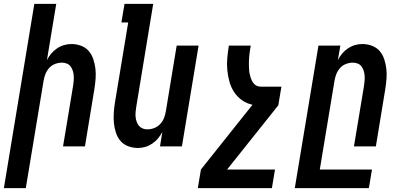

<svg xmlns="http://www.w3.org/2000/svg" viewBox="-53 -755 2073 990"><path d="M-33 215 124 -735H237L189 -445Q198 -463 211 -478.5Q224 -494 241 -505.5Q258 -517 277 -522.5Q296 -528 315 -528Q341 -528 365 -519Q389 -510 404.5 -492Q420 -474 428 -450Q436 -426 439 -401Q442 -376 440 -350Q438 -324 434 -298L385 0H272L324 -313Q326 -326 327 -339.5Q328 -353 327 -366Q326 -379 322 -391Q318 -403 311 -412.5Q304 -422 292 -427Q280 -432 267 -432Q249 -432 231.5 -425.5Q214 -419 201.5 -405.5Q189 -392 182 -375Q175 -358 172 -340L80 215Z M658 8Q632 8 608 -1Q584 -10 568.5 -28Q553 -46 545 -70Q537 -94 534.5 -119Q532 -144 533.5 -170Q535 -196 539 -222L608 -639H573L589 -735H737L650 -207Q648 -194 646.5 -180.5Q645 -167 646 -154Q647 -141 651 -129Q655 -117 662.5 -107.5Q670 -98 681.5 -93Q693 -88 706 -88Q724 -88 741.5 -94.5Q759 -101 772 -114.5Q785 -128 792 -145Q799 -162 802 -180L858 -520H971L885 0H772L784 -75Q775 -57 762 -41.5Q749 -26 732 -14.5Q715 -3 696 2.5Q677 8 658 8Z M967 215 983 119 1249 -215Q1219 -221 1194.5 -238.5Q1170 -256 1154 -280.5Q1138 -305 1130 -334Q1122 -363 1119 -394Q1116 -425 1119 -456.5Q1122 -488 1127 -520H1240Q1238 -510 1236.5 -499.5Q1235 -489 1233.5 -478.5Q1232 -468 1231.5 -457.5Q1231 -447 1230.5 -436.5Q1230 -426 1230.5 -416Q1231 -406 1231.5 -395.5Q1232 -385 1234 -375.5Q1236 -366 1239 -356.5Q1242 -347 1246.5 -338Q1251 -329 1257.5 -322Q1264 -315 1273.5 -311.5Q1283 -308 1293 -308H1398L1382 -212L1118 119H1365L1349 215Z M1467 215 1589 -520H1702L1689 -445Q1698 -463 1711 -478.5Q1724 -494 1741 -505.5Q1758 -517 1777 -522.5Q1796 -528 1815 -528Q1841 -528 1865 -519Q1889 -510 1904.5 -492Q1920 -474 1928 -450Q1936 -426 1939 -401Q1942 -376 1940 -350Q1938 -324 1934 -298L1885 0H1772L1824 -313Q1826 -326 1827 -339.5Q1828 -353 1827 -366Q1826 -379 1822 -391Q1818 -403 1811 -412.5Q1804 -422 1792 -427Q1780 -432 1767 -432Q1749 -432 1731.5 -425.5Q1714 -419 1701.5 -405.5Q1689 -392 1682 -375Q1675 -358 1672 -340L1596 119H1865L1849 215Z"/></svg>

Font: Iosevka
Style: Bold Italic
Weight: 700
Italic angle: -9°
Monospace: yes
Designer: Belleve Invis
Foundry: Belleve Invis
Version: Version 32.5.0; ttfautohint (v1.8.4)